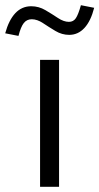

<svg xmlns="http://www.w3.org/2000/svg" viewBox="-79 -718 382 738"><path d="M75 0V-488H148V0ZM-8 -580 -59 -590Q-45 -641 -20 -667.5Q5 -694 41 -694Q70 -694 95.5 -679Q121 -664 143.5 -649Q166 -634 186 -634Q203 -634 212.5 -648Q222 -662 232 -698L283 -688Q270 -637 245.5 -610.5Q221 -584 187 -584Q159 -584 134 -599Q109 -614 86.5 -629Q64 -644 43 -644Q24 -644 12.5 -629.5Q1 -615 -8 -580Z"/></svg>

Font: Red Hat Text VF
Style: Regular
Weight: 300
Designer: Pentagram, MCKL
Foundry: Pentagram, MCKL
Version: Version 1.023